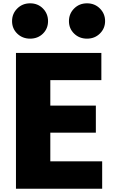

<svg xmlns="http://www.w3.org/2000/svg" viewBox="-20 -1102 710 1157"><path d="M84 -899.4Q52.7 -929.7 52.7 -974.6Q52.7 -1019.5 84 -1050.8Q115.2 -1082 161.6 -1082Q208 -1082 238.8 -1050.8Q269.5 -1019.5 269.5 -974.6Q269.5 -929.7 238.8 -899.4Q208 -869.1 161.6 -869.1Q115.2 -869.1 84 -899.4ZM76.2 35.2V-783.2H590.8V-619.1H283.2V-465.8H557.6V-302.7H283.2V-129.9H595.7V35.2ZM426.8 -899.4Q395.5 -929.7 395.5 -974.6Q395.5 -1019.5 426.8 -1050.8Q458 -1082 504.4 -1082Q550.8 -1082 582 -1050.8Q613.3 -1019.5 613.3 -975.1Q613.3 -930.7 582 -899.9Q550.8 -869.1 504.4 -869.1Q458 -869.1 426.8 -899.4Z"/></svg>

Font: GenEi M Gothic v2 Black
Style: Regular
Weight: 900
Version: Version 2.0